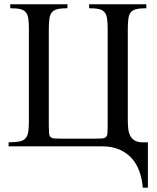

<svg xmlns="http://www.w3.org/2000/svg" viewBox="-20 -682 730 895"><path d="M645.5 192.9Q642.6 152.8 630.1 117.7Q617.7 82.5 594.5 56.4Q571.3 30.3 536.6 15.1Q502 0 454.6 0H20V-18.6Q51.8 -18.6 70.6 -22.5Q89.4 -26.4 99.1 -37.4Q108.9 -48.3 111.8 -67.6Q114.7 -86.9 114.7 -117.7V-544.4Q114.7 -575.2 112.1 -594.5Q109.4 -613.8 100.3 -624.8Q91.3 -635.7 74 -639.6Q56.6 -643.6 27.8 -643.6V-662.1H294.4V-643.6Q265.6 -643.6 248.5 -639.6Q231.4 -635.7 222.2 -625Q212.9 -614.3 210.2 -595Q207.5 -575.7 207.5 -544.4V-98.1Q207.5 -74.7 208.5 -62Q209.5 -49.3 215.3 -43.5Q221.2 -37.6 233.9 -36.6Q246.6 -35.6 270 -35.6H419.4Q442.9 -35.6 455.6 -36.6Q468.3 -37.6 474.1 -43.5Q480 -49.3 481 -62Q481.9 -74.7 481.9 -98.1V-544.4Q481.9 -575.2 479.2 -594.5Q476.6 -613.8 467.5 -624.8Q458.5 -635.7 441.4 -639.6Q424.3 -643.6 395.5 -643.6V-662.1H662.1V-643.6Q633.3 -643.6 616.2 -639.6Q599.1 -635.7 590.1 -625Q581.1 -614.3 578.4 -595Q575.7 -575.7 575.7 -544.4V-126Q575.7 -104.5 577.4 -85Q579.1 -65.4 586.2 -50.8Q593.3 -36.1 607.4 -27.3Q621.6 -18.6 646.5 -18.6H669.4V192.9Z"/></svg>

Font: Doulos SIL Cyr
Style: Regular
Weight: 400
Designer: Walt Agee, Victor Gaultney, Peter Martin, Debbi Hosken, Becca Hirsbrunner
Foundry: SIL International
Version: Version 5.000